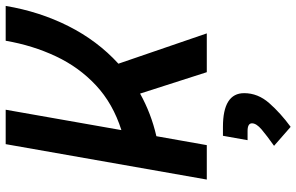

<svg xmlns="http://www.w3.org/2000/svg" viewBox="-200 -533 1022 662"><g transform="rotate(-90 311.0 -202.0)"><path d="M22.9 0 145 -693.4H263.7L193.4 -294.4Q285.2 -323.7 347.7 -382.1Q410.2 -440.4 447.8 -520.3Q485.4 -600.1 501.5 -693.4H621.6Q602.1 -576.7 551.8 -476.8Q501.5 -377 422.4 -304.7L526.9 0H393.1L319.3 -230Q251 -191.9 172.4 -173.8L141.6 0ZM204.6 289.1 139.2 231.9Q174.3 207 195.6 189Q216.8 170.9 216.8 155.8Q216.8 140.6 190.4 140.6H158.7L173.8 55.7H204.6Q320.8 55.7 320.8 128.9Q320.8 176.3 286.4 215.3Q252 254.4 204.6 289.1Z"/></g></svg>

Font: Cascadia Code PL SemiBold
Style: Italic
Weight: 600
Italic angle: -10°
Monospace: yes
Designer: Aaron Bell
Foundry: Saja Typeworks
Version: Version 2404.023; ttfautohint (v1.8.4)